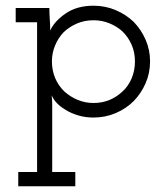

<svg xmlns="http://www.w3.org/2000/svg" viewBox="-20 -403 581 673"><path d="M44 250H244V200H163V-38Q163 -45 162.5 -53Q162 -61 161 -69Q167 -55 178.5 -42.5Q190 -30 210 -18Q229 -6 254 1.5Q279 9 308 9Q349 9 385.5 -6.5Q422 -22 449 -49Q475 -76 490.5 -111.5Q506 -147 506 -188Q506 -228 490.5 -263.5Q475 -299 449 -326Q422 -352 385.5 -367.5Q349 -383 308 -383Q250 -383 210.5 -356Q171 -329 156 -296Q156 -315 154.5 -335Q153 -355 153 -375H35V-325H110V200H44ZM308 -332Q337 -332 363 -321.5Q389 -311 408 -294Q429 -274 441 -247Q453 -220 453 -188Q453 -156 441.5 -128.5Q430 -101 409 -82Q389 -63 363.5 -52.5Q338 -42 308 -42Q278 -42 252 -53Q226 -64 206 -82Q185 -102 173.5 -129Q162 -156 162 -188Q162 -217 173 -243.5Q184 -270 203 -290Q223 -309 249.5 -320.5Q276 -332 308 -332Z"/></svg>

Font: Josefin Slab Thin Medium
Style: Regular
Weight: 500
Version: Version 2.000